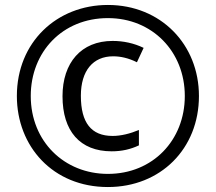

<svg xmlns="http://www.w3.org/2000/svg" viewBox="-20 -744 871 774"><path d="M415 10C627 10 782 -144 782 -357C782 -565 628 -724 415 -724C209 -724 48 -574 48 -357C48 -154 193 10 415 10ZM415 -43C239 -43 104 -174 104 -357C104 -535 232 -671 415 -671C594 -671 725 -536 725 -357C725 -179 596 -43 415 -43ZM430 -134C471 -134 506 -142 540 -158V-220C504 -205 467 -196 434 -196C348 -196 306 -249 306 -358C306 -459 355 -517 436 -517C466 -517 498 -510 532 -493L559 -551C520 -570 477 -579 434 -579C307 -579 232 -491 232 -356C232 -216 302 -134 430 -134Z"/></svg>

Font: Noto Sans Khmer Condensed
Style: Regular
Weight: 400
Width: 3
Designer: Danh Hong and the Monotype Design Team
Foundry: Monotype Imaging Inc.
Version: Version 2.004